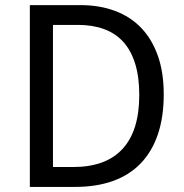

<svg xmlns="http://www.w3.org/2000/svg" viewBox="-20 -734 724 754"><path d="M623 -363.8Q623 -273.4 599.6 -205.3Q576.2 -137.2 531.7 -91.6Q487.3 -45.9 422.6 -22.9Q357.9 0 275.9 0H97.2V-713.9H295.9Q370.6 -713.9 431.2 -691.4Q491.7 -668.9 534.2 -624.8Q576.7 -580.6 599.9 -515.1Q623 -449.7 623 -363.8ZM526.9 -360.8Q526.9 -432.1 510.7 -484.1Q494.6 -536.1 463.9 -569.8Q433.1 -603.5 388.2 -619.9Q343.3 -636.2 286.1 -636.2H188V-78.1H267.1Q396 -78.1 461.4 -149.4Q526.9 -220.7 526.9 -360.8Z"/></svg>

Font: Puppies Kittens
Style: Regular
Weight: 400
Foundry: Ascender Corporation and Peter Mawhorter
Version: Version 0.1